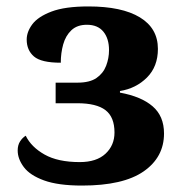

<svg xmlns="http://www.w3.org/2000/svg" viewBox="-20 -568 569 597"><path d="M235 9Q161 9 117 -7Q73 -23 54 -48.5Q35 -74 35 -100Q35 -117 42.5 -128.5Q50 -140 60 -146Q77 -111 118.5 -87.5Q160 -64 228 -64Q280 -64 308 -90Q336 -116 336 -156Q336 -204 308 -225.5Q280 -247 220 -247H153V-311H221Q259 -311 280 -325.5Q301 -340 310 -363.5Q319 -387 319 -412Q319 -448 301.5 -469.5Q284 -491 250 -491Q220 -491 202 -474Q184 -457 176.5 -430Q169 -403 169 -373Q108 -373 85.5 -392.5Q63 -412 63 -445Q63 -469 80.5 -492.5Q98 -516 140 -532Q182 -548 255 -548Q359 -548 415 -514Q471 -480 471 -416Q471 -361 437 -327Q403 -293 353 -285V-280Q419 -268 454.5 -237.5Q490 -207 490 -153Q490 -79 426.5 -35Q363 9 235 9Z"/></svg>

Font: NotoSerif-Bold
Style: Regular
Weight: 700
Designer: Monotype Design Team
Foundry: Monotype Imaging Inc.
Version: Version 2.007; ttfautohint (v1.8) -l 8 -r 50 -G 200 -x 14 -D